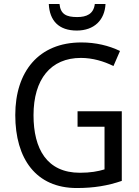

<svg xmlns="http://www.w3.org/2000/svg" viewBox="-20 -938 701 968"><path d="M512 -918H458C452 -867 416 -852 369 -852C315 -852 285 -866 280 -918H226C230 -833 277 -784 367 -784C455 -784 508 -837 512 -918ZM371 -377V-299H507V-84C474 -74 436 -67 383 -67C216 -67 149 -188 149 -357C149 -539 236 -646 388 -646C447 -646 504 -629 552 -605L585 -681C529 -708 463 -724 390 -724C175 -724 57 -577 57 -358C57 -137 162 10 367 10C454 10 524 -2 594 -26V-377Z"/></svg>

Font: Noto Sans Armenian SemiCondensed
Style: Regular
Weight: 400
Width: 4
Designer: Monotype Design Team
Foundry: Monotype Imaging Inc.
Version: Version 2.008